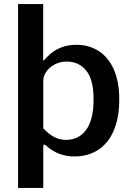

<svg xmlns="http://www.w3.org/2000/svg" viewBox="-20 -760 649 945"><path d="M356 -539.5Q417 -539.5 464.8 -509.5Q512.5 -479.5 539.8 -419Q567 -358.5 567 -270Q567 -179 539.2 -116Q511.5 -53 461.8 -21.5Q412 10 347 10Q267.5 10 210 -40.5Q202 -48.5 197.5 -48.5Q193 -48.5 193 -34.5V165H69V-740H192.5V-459.5Q213 -482.5 233 -499Q253 -515.5 284 -527.5Q315 -539.5 356 -539.5ZM304.5 -71.5Q368 -71.5 404.2 -121.2Q440.5 -171 440.5 -271.5Q440.5 -368 404.5 -412.5Q368.5 -457 308 -457Q276 -457 249.5 -443Q223 -429 208 -407.2Q193 -385.5 193 -363V-128.5Q218.5 -101 245.5 -86.2Q272.5 -71.5 304.5 -71.5Z"/></svg>

Font: 1883 Sans SemiBold
Style: Regular
Weight: 600
Designer: 1883 Sans project is a fork of Public Sans.
Version: Version 1.009